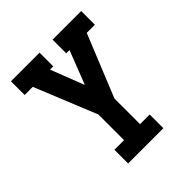

<svg xmlns="http://www.w3.org/2000/svg" viewBox="-200 -653 1001 1001"><g transform="rotate(-45 300.0 -152.5)"><path d="M170 215V114H241V-75L101 -419H41V-520H252V-419H228L300 -234L372 -419H348V-520H559V-419H499L359 -75V114H430V215Z"/></g></svg>

Font: Iosevka Plex Etoile
Style: Bold
Weight: 700
Designer: Belleve Invis
Foundry: Belleve Invis
Version: Version 25.1.1; ttfautohint (v1.8.4)